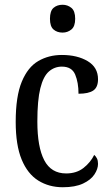

<svg xmlns="http://www.w3.org/2000/svg" viewBox="-20 -777 466 807"><path d="M244 10Q186 10 141 -18Q96 -46 71 -106.5Q46 -167 46 -265Q46 -372 71.5 -433.5Q97 -495 141 -520.5Q185 -546 240 -546Q305 -546 348.5 -520Q392 -494 392 -444Q392 -410 372 -396.5Q352 -383 310 -383Q310 -430 296 -463.5Q282 -497 240 -497Q209 -497 185.5 -476.5Q162 -456 149.5 -406Q137 -356 137 -266Q137 -159 166 -103.5Q195 -48 258 -48Q302 -48 331.5 -71.5Q361 -95 376 -126Q383 -120 387.5 -111Q392 -102 392 -88Q392 -67 377 -44Q362 -21 329 -5.5Q296 10 244 10ZM243 -640Q220 -640 205 -653Q190 -666 190 -698Q190 -731 205 -744Q220 -757 243 -757Q264 -757 280 -744Q296 -731 296 -698Q296 -666 280 -653Q264 -640 243 -640Z"/></svg>

Font: Noto Serif Hebrew Condensed
Style: Regular
Weight: 400
Width: 3
Designer: Monotype Design Team
Foundry: Monotype Imaging Inc.
Version: Version 2.004; ttfautohint (v1.8.4.7-5d5b)